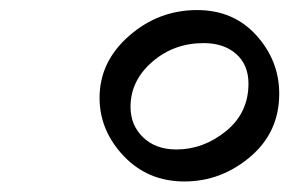

<svg xmlns="http://www.w3.org/2000/svg" viewBox="-20 -667 561 372"><path d="M361.8 -647.5Q432.6 -647.5 476.8 -598.4Q521 -549.3 521 -485.4Q521 -410.6 464.6 -363Q408.2 -315.4 337.4 -315.4Q266.6 -315.4 219.7 -364.7Q172.9 -414.1 172.9 -477.5Q172.9 -547.4 230 -597.4Q287.1 -647.5 361.8 -647.5ZM461.4 -504.9Q461.4 -541.5 437.5 -562.5Q413.6 -583.5 374.5 -583.5Q316.9 -583.5 274.9 -547.1Q232.9 -510.7 232.9 -460Q232.9 -424.3 257.3 -400.9Q281.7 -377.4 321.8 -377.4Q374 -377.4 417.7 -412.8Q461.4 -448.2 461.4 -504.9Z"/></svg>

Font: Sitara
Style: Italic
Weight: 400
Italic angle: -11°
Designer: Neelakash Kshetrimayum
Foundry: Neelakash Kshetrimayum
Version: Version 1.000;PS Version 1.000;PS 1.0;hotconv 1.;hotconv 1.0